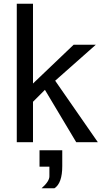

<svg xmlns="http://www.w3.org/2000/svg" viewBox="-20 -760 575 1030"><path d="M157 -740H70V3H157V-214L221 -278L389 3H505L276 -327L494 -520H375L157 -312ZM192 134H245V186Q245 213 203 250H272Q314 223 314 131V46H192Z"/></svg>

Font: Sawarabi Gothic
Style: Regular
Weight: 400
Designer: mshio (mshio@users.sourceforge.jp)
Version: Version 20141215